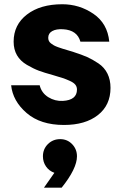

<svg xmlns="http://www.w3.org/2000/svg" viewBox="-20 -579 538 900"><path d="M279.8 6.8Q169.9 6.8 105 -49.1Q40 -105 32.2 -179.2H166Q174.8 -143.1 206.3 -123.5Q237.8 -104 274.9 -106Q340.8 -109.9 340.8 -159.2Q340.8 -172.4 333 -182.1Q325.2 -191.9 306.2 -200.4Q287.1 -209 272.9 -213.4Q258.8 -217.8 228 -227.1Q187 -238.3 162.1 -247.6Q137.2 -256.8 106.2 -274.9Q75.2 -293 59.6 -320.1Q43.9 -347.2 43.9 -383.8Q43.9 -462.9 106.4 -511Q168.9 -559.1 272 -559.1Q352.1 -559.1 418 -514.2Q483.9 -469.2 492.2 -383.8H356.9Q341.8 -438 275.9 -441.9Q243.7 -443.8 224.9 -433.3Q206.1 -422.9 206.1 -401.9Q206.1 -394 209 -387.5Q211.9 -380.9 219 -375.5Q226.1 -370.1 232.4 -366.5Q238.8 -362.8 252 -357.9Q265.1 -353 273.7 -350.6Q282.2 -348.1 299.1 -343Q315.9 -337.9 325.2 -335Q363.3 -322.8 388.2 -311.8Q413.1 -300.8 441.2 -282Q469.2 -263.2 483.6 -234.1Q498 -205.1 498 -167Q498 -85.9 439 -39.6Q379.9 6.8 279.8 6.8ZM234.9 231Q210 222.2 195.6 201.2Q181.2 180.2 181.2 153.8Q181.2 119.6 204.6 96.4Q228 73.2 262.2 73.2Q295.4 73.2 318.1 96.7Q340.8 120.1 340.8 153.8Q340.8 210.9 269 300.8H186Z"/></svg>

Font: Oakes Grotesk
Style: Bold
Weight: 700
Designer: Samuel Oakes
Foundry: Samuel Oakes
Version: Version 1.0 | wf-rip DC20170320